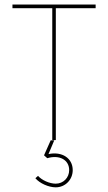

<svg xmlns="http://www.w3.org/2000/svg" viewBox="-20 -616 475 843"><path d="M34.7 -596.2V-580.1H209.5V-1H225.1V-580.1H399.9V-596.2ZM192.9 60.5 218.3 0H202.6L173.3 65.9L187.5 78.6C241.2 62.5 283.7 85.9 283.7 130.9C283.7 164.1 258.3 190.4 224.6 190.4C197.8 190.4 163.6 175.3 147 156.2L135.3 166.5C154.3 189 193.8 206.5 224.6 206.5C266.6 206.5 299.3 172.9 299.3 130.9C299.3 78.6 252.4 47.9 192.9 60.5Z"/></svg>

Font: Now Thin
Style: Regular
Weight: 100
Designer: Alfredo Marco Pradil
Foundry: Alfredo Marco Pradil
Version: Version 1.200;hotconv 1.0.109;makeotfexe 2.5.65596